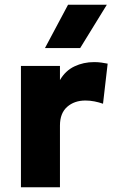

<svg xmlns="http://www.w3.org/2000/svg" viewBox="-20 -787 484 807"><path d="M68 0V-510H232V-450.5Q255 -490 293 -508Q331 -526 375.5 -526Q392.5 -526 406 -524Q419.5 -522 432.5 -519.5L413 -351Q396 -357 377 -360.8Q358 -364.5 339 -364.5Q292.5 -364.5 262.2 -337.8Q232 -311 232 -259.5V0ZM169 -585 266 -767H429L317 -585Z"/></svg>

Font: Geologica Roman
Style: Bold
Weight: 700
Designer: Sindre Bremnes, Frode Helland
Foundry: Monokrom Skriftforlag AS
Version: Version 1.010;gftools[0.9.28]